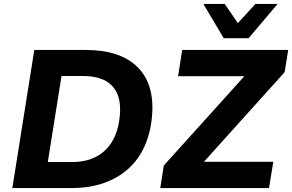

<svg xmlns="http://www.w3.org/2000/svg" viewBox="-20 -960 1491 980"><path d="M43 0 155 -705H417Q594 -705 682 -617.5Q770 -530 756 -368Q749 -284 719 -216Q689 -148 636.5 -100Q584 -52 510.5 -26Q437 0 343 0ZM224 -133H349Q405 -133 448.5 -150Q492 -167 522.5 -198.5Q553 -230 570.5 -274.5Q588 -319 592 -375Q600 -472 552 -522Q504 -572 405 -572H294ZM798 0 816 -115 1275 -624 1284 -571H889L910 -705H1451L1433 -592L974 -82L965 -134H1375L1353 0ZM1122 -765 1018 -940H1127L1194 -842L1284 -940H1397L1249 -765Z"/></svg>

Font: Nunito Sans 9pt ExtraBold
Style: Italic
Weight: 800
Italic angle: -9°
Version: Version 3.101;gftools[0.9.27]